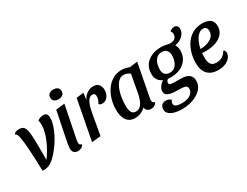

<svg xmlns="http://www.w3.org/2000/svg" viewBox="-81 -1348 2799 2172"><g transform="rotate(-30 1318.0 -262.5)"><path d="M122.7 12.3Q117.5 12.3 111.9 12.2Q106.3 12.2 100.3 11.2Q98.3 -70.8 95.3 -148.2Q92.3 -225.5 87.3 -292.8Q82.3 -360.2 74.3 -410Q69 -450.3 60.9 -471Q52.8 -491.7 33.3 -502.7Q44.3 -516.5 61.4 -523.2Q78.5 -530 102 -530Q152 -530 170.3 -500.5Q188.7 -471 193.7 -410Q195.5 -393.8 196.8 -367.3Q198 -340.8 198.9 -298.2Q199.8 -255.7 199.8 -187.7Q199.8 -163.7 199.8 -134.7Q199.8 -105.7 198.8 -72.3Q227.2 -108.7 254.2 -154.6Q281.2 -200.5 303.2 -250.4Q325.3 -300.3 338.2 -350.3Q351.2 -400.3 351.2 -444.8Q351.2 -458.5 349.8 -473.1Q348.3 -487.7 344.2 -502.7Q356.8 -514.7 377.4 -522.3Q398 -530 420 -530Q441.5 -530 453.5 -522.4Q465.5 -514.8 470.4 -500.3Q475.3 -485.8 475.3 -464.3Q475.3 -421 458.7 -368.1Q442 -315.2 415 -263.1Q388 -211 357 -167Q291.8 -76.8 238 -32.2Q184.2 12.3 122.7 12.3Z M561.2 20Q528.8 20 510.8 2.1Q492.8 -15.8 492.8 -47.8Q492.8 -59.7 494.8 -76.7Q496.8 -93.7 500.1 -112.2Q503.3 -130.7 506.6 -147.2Q509.8 -163.8 512.2 -175.7L579.8 -510L693.7 -522L610 -104.2Q609 -96.2 607 -83.4Q605 -70.7 605 -62.2Q605 -47.2 612.4 -38Q619.8 -28.8 635.2 -27.7Q628.8 -3.2 607.6 8.4Q586.3 20 561.2 20ZM661.7 -598Q630 -598 609.1 -613.6Q588.2 -629.2 588.2 -660Q588.2 -692.7 610.2 -708.5Q632.3 -724.3 664 -724.3Q696.3 -724.3 717.3 -708.6Q738.3 -692.8 738.3 -662Q738.3 -629.3 716.2 -613.7Q694 -598 661.7 -598Z M747 12 846.7 -510 941.8 -522 929.8 -432Q948.8 -474.5 986.9 -502.2Q1025 -530 1071.8 -530Q1121.3 -530 1143.7 -500.8Q1166 -471.7 1166 -430Q1166 -380.5 1138.8 -344.3Q1111.7 -308.2 1067.8 -308.2Q1056.3 -308.2 1043.7 -312.2Q1031 -316.3 1024.3 -326.3Q1036.7 -342.8 1045 -367.2Q1053.3 -391.7 1053.3 -411.8Q1053.3 -431.2 1044.6 -442.1Q1035.8 -453 1017 -453Q992.5 -453 974.7 -435.4Q956.8 -417.8 945 -390.7Q933.2 -363.5 925.3 -333.2Q917.5 -302.8 913 -278L864.2 0Z M1307.8 20Q1257.3 20 1225.7 -4.5Q1194 -29 1179.3 -71.4Q1164.7 -113.8 1164.7 -169Q1164.7 -243.3 1184.9 -308.6Q1205.2 -373.8 1242.4 -423.8Q1279.7 -473.8 1330 -501.9Q1380.3 -530 1439.7 -530Q1488.5 -530 1543.3 -509.3L1644.3 -522L1564.3 -104.2Q1563.3 -95.3 1561.3 -83.3Q1559.3 -71.3 1559.3 -62.2Q1559.3 -47.2 1566.8 -38Q1574.2 -28.8 1589.7 -27.7Q1584.8 -11.3 1573.5 -0.8Q1562.2 9.7 1547.3 14.8Q1532.5 20 1515.3 20Q1488 20 1469.2 5.6Q1450.3 -8.8 1447.3 -37Q1421.3 -11.8 1385.8 4.1Q1350.3 20 1307.8 20ZM1352.3 -40Q1389.7 -40 1413.5 -65.2Q1437.3 -90.5 1451.2 -127.9Q1465.2 -165.3 1471.7 -200.2L1516 -439.2Q1496.5 -454.7 1474.7 -462.3Q1452.8 -470 1434.7 -470Q1404.2 -470 1379.6 -452.2Q1355 -434.5 1336.5 -403.2Q1318 -371.8 1305.5 -330.8Q1293 -289.7 1287.1 -243.2Q1281.2 -196.8 1281.2 -149.8Q1281.2 -104.5 1295.8 -72.2Q1310.5 -40 1352.3 -40Z M1825.7 198.3Q1784.5 198.3 1748.8 192.5Q1713 186.7 1686.1 174Q1659.2 161.3 1644.2 141.6Q1629.2 121.8 1629.3 94Q1629.7 61.3 1648.8 41.1Q1667.8 20.8 1702.7 20.8Q1723.2 20.8 1740 27.9Q1756.8 35 1769.8 50.2Q1761.8 56 1756.8 65.4Q1751.7 74.8 1751.7 88Q1751.7 115 1777.2 126.9Q1802.8 138.8 1854 138.8Q1888.2 138.8 1922.6 128.2Q1957 117.7 1979.6 94.7Q2002.2 71.7 2002.3 34.7Q2002.7 2.3 1970.5 -5.4Q1938.3 -13.2 1864.2 -13.2Q1819.7 -13.2 1787.4 -20.7Q1755.2 -28.2 1738.3 -44.8Q1721.5 -61.5 1721.3 -89Q1722.2 -117.7 1742.1 -146.3Q1762 -175 1793 -194.3Q1755.5 -211 1734.3 -241.8Q1713.2 -272.7 1713.2 -319.2Q1713.2 -389.3 1746.2 -435.8Q1779.3 -482.3 1834.5 -506.2Q1889.7 -530 1954.7 -530Q1984.5 -530 2004.8 -526.2Q2025 -522.5 2040.8 -518.8Q2056.7 -515 2074.2 -515Q2118 -515 2137.8 -535.6Q2157.7 -556.2 2158.3 -585.2Q2158.3 -607.7 2142.7 -631.7Q2156.2 -642.2 2170.8 -648.6Q2185.5 -655 2202.2 -655Q2225.3 -655 2238.3 -639.4Q2251.3 -623.8 2251.3 -599.8Q2251.3 -568.8 2232.9 -540.3Q2214.5 -511.8 2182.8 -492.3Q2151.2 -472.8 2109.7 -467Q2120.2 -451.2 2125.6 -431.3Q2131 -411.5 2131 -387.3Q2131 -321.5 2098.6 -274.2Q2066.2 -226.8 2011.2 -202.2Q1956.2 -177.7 1888.3 -177.7Q1878.2 -177.7 1868.6 -178.2Q1859 -178.7 1849.2 -179.7Q1839.3 -173 1832.2 -163.3Q1825 -153.7 1825 -139.2Q1825 -118.2 1847.9 -113.6Q1870.8 -109 1917.3 -109H1973Q2048.8 -109 2082.5 -80.3Q2116.2 -51.7 2116 -2.8Q2115.8 47 2089.5 84.5Q2063.2 122 2020.4 147.2Q1977.7 172.3 1926.4 185.3Q1875.2 198.3 1825.7 198.3ZM1904.7 -228.3Q1947.5 -228.3 1972.8 -253Q1998 -277.7 2009.8 -314.1Q2021.7 -350.5 2021.8 -386.2Q2021.7 -426 2001.8 -452Q1982 -478 1939 -478Q1907.3 -478 1884.8 -464.5Q1862.3 -451 1848.1 -427.3Q1833.8 -403.7 1827.2 -374.1Q1820.5 -344.5 1820.7 -313.2Q1820.7 -273 1842.7 -250.7Q1864.7 -228.3 1904.7 -228.3Z M2393.7 20Q2336.5 20 2295.2 -1.6Q2254 -23.2 2232.1 -66.8Q2210.2 -110.5 2210.2 -177.8Q2210.2 -241.2 2227.6 -303.8Q2245 -366.3 2280.2 -417.2Q2315.3 -468.2 2369.7 -499.1Q2424 -530 2497.8 -530Q2537 -530 2567.9 -519.2Q2598.8 -508.3 2616.9 -483.2Q2635 -458.2 2635 -415.2Q2635 -357.5 2600.7 -317.5Q2566.3 -277.5 2509.1 -257.2Q2451.8 -237 2382.7 -236.8Q2369.8 -236.7 2354.4 -237.4Q2339 -238.2 2329.2 -239Q2328.2 -222.5 2327.2 -207Q2326.2 -191.5 2326.2 -179.3Q2326.2 -124.7 2345.9 -94.2Q2365.7 -63.7 2418.7 -63.7Q2462.2 -63.7 2496.1 -84.5Q2530 -105.3 2549 -142.7Q2563 -139.3 2568.1 -127Q2573.2 -114.7 2573.2 -101.8Q2573.2 -72.3 2552.2 -44.3Q2531.2 -16.3 2491.2 1.8Q2451.3 20 2393.7 20ZM2336 -287.7Q2370.2 -287.7 2403.6 -295.1Q2437 -302.5 2464.8 -317.6Q2492.5 -332.7 2509.2 -357.2Q2525.8 -381.8 2525.8 -415.3Q2525.7 -444.2 2512.5 -458.8Q2499.3 -473.3 2474.3 -473.3Q2446.2 -473.3 2422.6 -455.8Q2399 -438.3 2381.8 -410.3Q2364.7 -382.3 2353.2 -349.9Q2341.7 -317.5 2336 -287.7Z"/></g></svg>

Font: Sansita Swashed Light
Style: Regular
Weight: 300
Designer: Pablo Cosgaya
Foundry: Omnibus-Type
Version: Version 1.003